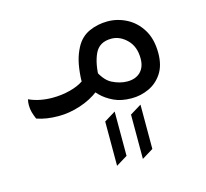

<svg xmlns="http://www.w3.org/2000/svg" viewBox="-82 -368 756 705"><g transform="rotate(-15 296.0 -15.5)"><path d="M279.8 245.6V77.1L322.8 50.8V219.2ZM377.9 245.6V77.1L420.9 50.8V219.2ZM396.5 20Q356.9 20 328.9 6.6Q300.8 -6.8 282.5 -25.1Q264.2 -43.5 253.4 -58.1L287.6 -125.5Q309.6 -73.7 339.1 -58.8Q368.7 -43.9 397 -43.9Q428.7 -43.9 447 -62Q465.3 -80.1 465.3 -112.8Q465.3 -158.2 438.7 -184.6Q412.1 -210.9 379.9 -210.9Q333.5 -210.9 316.4 -173.3Q299.3 -135.7 299.3 -80.6Q295.9 -66.4 291.5 -56.4Q287.1 -46.4 277.8 -39.1Q245.1 -13.7 203.1 0Q161.1 13.7 120.6 13.7Q73.2 13.7 37.6 1Q31.2 -14.2 27.8 -26.4Q24.4 -38.6 24.4 -53.2Q24.4 -58.1 24.9 -63.5Q25.4 -68.8 26.9 -75.2Q46.9 -65.9 69.6 -61.5Q92.3 -57.1 115.7 -57.1Q150.9 -57.1 182.9 -65.4Q214.8 -73.7 234.4 -87.4Q234.4 -91.3 234.4 -95Q234.4 -98.6 234.9 -105Q237.3 -139.6 243.4 -164.3Q249.5 -189 261.2 -211.4Q279.3 -246.1 312 -261Q344.7 -275.9 382.8 -275.9Q420.4 -275.9 454.8 -258.1Q489.3 -240.2 511.2 -204.6Q533.2 -168.9 533.2 -115.7Q533.2 -68.8 513.4 -38.8Q493.7 -8.8 462.4 5.6Q431.2 20 396.5 20Z"/></g></svg>

Font: Harmattan
Style: Regular
Weight: 400
Designer: George W. Nuss III and SIL International
Foundry: SIL International
Version: Version 4.000